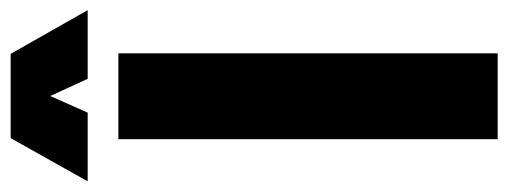

<svg xmlns="http://www.w3.org/2000/svg" viewBox="-372 -652 976 369"><g transform="rotate(-90 116.5 -468.0)"><path d="M-48 -788 35 -936H197L281 -788H149L116 -860L84 -788ZM33 0V-729H198V0Z"/></g></svg>

Font: Mona Sans Condensed ExtraBold
Style: Regular
Weight: 800
Width: 3
Designer: Deni Anggara
Foundry: GitHub
Version: Version 1.001;gftools[0.9.33]